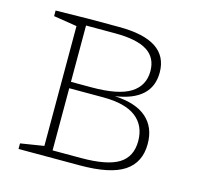

<svg xmlns="http://www.w3.org/2000/svg" viewBox="-83 -611 721 698"><g transform="rotate(15 278.0 -261.5)"><path d="M493 -139Q493 -69 441 -34.5Q389 0 275 0H44V-21L132 -35V-486L44 -500V-521L165 -523H283Q468 -523 468 -401Q468 -296 333 -276Q413 -272 453 -236.5Q493 -201 493 -139ZM165 -497V-285H243Q343 -285 388.5 -313.5Q434 -342 434 -397Q434 -448 395 -472.5Q356 -497 275 -497ZM273 -27Q370 -27 413.5 -54Q457 -81 457 -140Q457 -198 416.5 -229.5Q376 -261 292 -261H165V-27Z"/></g></svg>

Font: Bitter Pro ExtraLight
Style: Regular
Weight: 275
Designer: Sol Matas, and Bitter project Authors
Foundry: Sol Matas
Version: Version 1.010